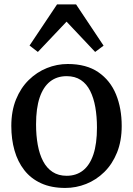

<svg xmlns="http://www.w3.org/2000/svg" viewBox="-20 -870 624 900"><path d="M33 -279.5Q33 -349.5 55 -403.8Q77 -458 114.8 -495Q152.5 -532 199.8 -551Q247 -570 297.5 -570Q385 -570 441 -531.5Q497 -493 523.8 -427.5Q550.5 -362 550.5 -279.5Q550.5 -209 528.5 -154.8Q506.5 -100.5 468.8 -63.5Q431 -26.5 383.8 -7.8Q336.5 11 286 11Q220.5 11 172.5 -11Q124.5 -33 93.8 -72.5Q63 -112 48 -164.8Q33 -217.5 33 -279.5ZM292.5 -46Q337.5 -46 369.2 -71Q401 -96 417.8 -146.2Q434.5 -196.5 434.5 -272Q434.5 -323.5 426.8 -367.5Q419 -411.5 402.5 -444.2Q386 -477 358.8 -495Q331.5 -513 292.5 -513Q247 -513 215 -488Q183 -463 166 -413Q149 -363 149 -287Q149 -235 157 -191Q165 -147 182 -114.5Q199 -82 226.5 -64Q254 -46 292.5 -46ZM157.5 -626.5 118.5 -656.5 247.5 -849.5H336.5L465.5 -656L426 -626.5L292 -768.5Z"/></svg>

Font: Merriweather Light 18pt
Style: Regular
Weight: 400
Version: Version 2.100